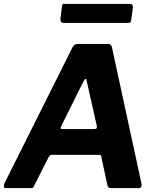

<svg xmlns="http://www.w3.org/2000/svg" viewBox="-26 -968 817 988"><path d="M4 0Q-5 0 -6 -8Q-7 -16 1 -33L348 -726Q354 -737 361.5 -739.5Q369 -742 380 -742H530Q541 -742 546 -734Q551 -726 552 -716L702 -23Q704 -15 701 -7.5Q698 0 689 0H543Q529 0 526 -18L495 -163Q494 -171 483 -171H241Q230 -171 224 -159L148 -9Q146 -3 142.5 -1.5Q139 0 130 0H4ZM461 -304Q476 -304 472 -321L420 -552Q419 -562 414.5 -562Q410 -562 405 -552L289 -319Q285 -309 286.5 -306.5Q288 -304 295 -304ZM658 -929 649 -865Q648 -854 643.5 -852Q639 -850 626 -850H302Q292 -850 288 -856.5Q284 -863 285 -872L293 -937Q295 -945 297 -946.5Q299 -948 305 -948H644Q651 -948 655 -941.5Q659 -935 658 -929Z"/></svg>

Font: Libre Franklin Thin
Style: Bold Italic
Weight: 700
Italic angle: -8°
Version: Version 3.000